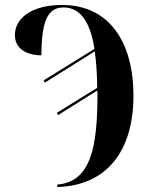

<svg xmlns="http://www.w3.org/2000/svg" viewBox="-20 -744 599 774"><path d="M211 0V10C412 4 518 -137 518 -358C518 -575 420 -724 230 -724C103 -724 40 -667 40 -603C40 -550 84 -521 147 -521C147 -658 172 -714 236 -714C312 -714 346 -641 361 -547L156 -420L161 -411L362 -537C368 -494 371 -448 372 -390L209 -289L214 -280L372 -379C373 -370 373 -360 373 -351C371 -160 350 -11 211 0Z"/></svg>

Font: Noto Serif Display ExtraCondensed ExtraBold
Style: Regular
Weight: 800
Width: 2
Designer: Monotype Design Team
Foundry: Monotype Imaging Inc.
Version: Version 2.009